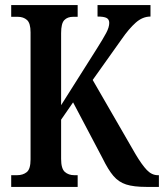

<svg xmlns="http://www.w3.org/2000/svg" viewBox="-20 -734 644 754"><path d="M24 0V-46H47Q70 -46 85 -58Q100 -70 100 -108V-607Q100 -643 86 -655.5Q72 -668 50 -668H24V-714H285V-668H267Q245 -668 232.5 -655Q220 -642 220 -604V-321L361 -544Q385 -582 397 -604.5Q409 -627 409 -644Q409 -658 398.5 -663.5Q388 -669 363 -669V-714H571V-669Q540 -669 513 -645Q486 -621 457 -579L344 -420L512 -129Q537 -87 556.5 -66.5Q576 -46 600 -46H604V0H555Q505 0 475.5 -9.5Q446 -19 425.5 -43Q405 -67 383 -112L267 -332L220 -264V-110Q220 -72 234.5 -59Q249 -46 272 -46H285V0Z"/></svg>

Font: Noto Serif Ethiopic ExtraCondensed SemiBold
Style: Regular
Weight: 600
Width: 2
Designer: Monotype Design Team
Foundry: Monotype Imaging Inc.
Version: Version 2.102; ttfautohint (v1.8.4.7-5d5b)